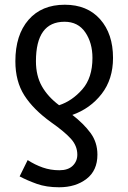

<svg xmlns="http://www.w3.org/2000/svg" viewBox="-20 -567 543 812"><path d="M132 -308Q132 -475 253 -475Q310 -475 340.5 -430.5Q371 -386 371 -322Q371 -238 328 -189Q285 -140 230 -122Q182 -158 157 -202.5Q132 -247 132 -308ZM392 87Q392 35 363 -4.5Q334 -44 286 -81Q362 -108 410 -170Q458 -232 458 -322Q458 -424 403.5 -485.5Q349 -547 254 -547Q156 -547 100.5 -483Q45 -419 45 -308Q45 -223 83 -163.5Q121 -104 196 -50Q253 -10 280 20Q307 50 307 87Q307 115 287.5 134Q268 153 231 153Q194 153 161 141.5Q128 130 97 110L63 179Q95 196 135.5 210.5Q176 225 230 225Q300 225 346 189.5Q392 154 392 87Z"/></svg>

Font: Noto Sans Display SemiCondensed
Style: Regular
Weight: 400
Width: 4
Designer: Monotype Design team
Foundry: Monotype Imaging Inc.
Version: 1.000